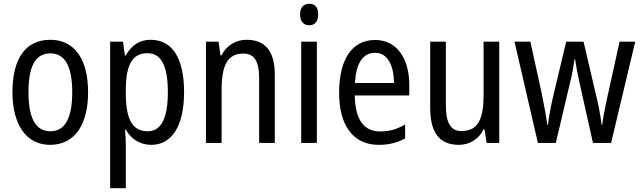

<svg xmlns="http://www.w3.org/2000/svg" viewBox="-20 -758 3397 1018"><path d="M447 -269C447 -450 371 -547 247 -547C114 -547 46 -446 46 -269C46 -98 119 10 245 10C378 10 447 -99 447 -269ZM131 -269C131 -404 166 -475 247 -475C326 -475 363 -404 363 -269C363 -134 326 -62 247 -62C167 -62 131 -135 131 -269Z M779 -547C719 -547 677 -518 647 -464H642L632 -537H564V240H647V6C647 -16 645 -44 643 -71H647C674 -22 721 10 782 10C891 10 956 -90 956 -269C956 -454 891 -547 779 -547ZM762 -476C838 -476 870 -403 870 -269C870 -134 836 -62 763 -62C680 -62 647 -128 647 -266V-285C648 -415 682 -476 762 -476Z M1287 -547C1231 -547 1181 -518 1154 -464H1149L1139 -537H1072V0H1155V-279C1155 -413 1186 -474 1271 -474C1329 -474 1354 -431 1354 -347V0H1437V-360C1437 -488 1386 -547 1287 -547Z M1620 -738C1590 -738 1571 -719 1571 -681C1571 -644 1590 -624 1620 -624C1649 -624 1667 -644 1667 -681C1667 -719 1650 -738 1620 -738ZM1660 -537H1577V0H1660Z M1969 -546C1847 -546 1778 -445 1778 -265C1778 -102 1846 10 1988 10C2042 10 2085 -1 2128 -24V-98C2084 -72 2043 -61 1996 -61C1908 -61 1863 -125 1861 -252H2150V-308C2150 -444 2087 -546 1969 -546ZM1969 -478C2038 -478 2068 -407 2069 -318H1862C1868 -425 1905 -478 1969 -478Z M2627 -537H2544V-253C2544 -126 2514 -63 2426 -63C2370 -63 2344 -106 2344 -199V-537H2261V-186C2261 -62 2305 10 2412 10C2468 10 2517 -18 2544 -72H2549L2560 0H2627Z M3053 -318 3124 0H3220L3348 -537H3265L3196 -224C3185 -172 3176 -124 3173 -96H3170C3162 -158 3150 -216 3140 -255L3074 -537H2982L2915 -256C2901 -199 2891 -139 2885 -96H2882C2875 -147 2863 -208 2852 -264L2792 -537H2708L2832 0H2927L3002 -318C3013 -360 3021 -407 3026 -444H3029C3034 -409 3043 -362 3053 -318Z"/></svg>

Font: Noto Sans Bengali Condensed
Style: Regular
Weight: 400
Width: 3
Designer: Jelle Bosma - Monotype Design Team
Foundry: Monotype Imaging Inc.
Version: Version 2.003